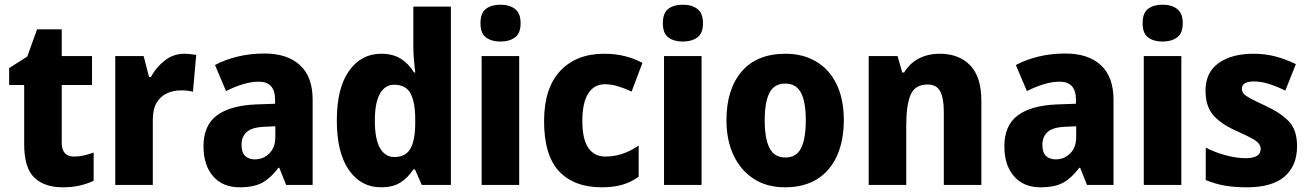

<svg xmlns="http://www.w3.org/2000/svg" viewBox="-20 -788 5580 818"><path d="M296 -121Q317 -121 337 -125.5Q357 -130 379 -138V-18Q352 -5 320 2.5Q288 10 246 10Q170 10 126.5 -31Q83 -72 83 -174V-426H19V-498L96 -547L138 -663H243V-549H372V-426H243V-180Q243 -121 296 -121Z M765 -559Q777 -559 791 -557.5Q805 -556 816 -554L802 -397Q783 -403 751 -403Q719 -403 691.5 -390.5Q664 -378 647.5 -350.5Q631 -323 631 -276V0H471V-549H592L615 -460H623Q643 -499 680.5 -529Q718 -559 765 -559Z M1107 -560Q1204 -560 1258 -510.5Q1312 -461 1312 -363V0H1199L1170 -73H1166Q1134 -30 1098 -10Q1062 10 1001 10Q929 10 888 -37Q847 -84 847 -165Q847 -253 903 -295.5Q959 -338 1068 -343L1152 -346V-363Q1152 -440 1083 -440Q1051 -440 1016 -429.5Q981 -419 943 -400L896 -511Q939 -534 992.5 -547Q1046 -560 1107 -560ZM1108 -248Q1054 -246 1031.5 -226Q1009 -206 1009 -171Q1009 -138 1024.5 -123.5Q1040 -109 1066 -109Q1102 -109 1127.5 -134.5Q1153 -160 1153 -204V-250Z M1603 10Q1518 10 1466.5 -63.5Q1415 -137 1415 -275Q1415 -413 1467 -486Q1519 -559 1604 -559Q1654 -559 1688 -537.5Q1722 -516 1744 -479H1749Q1746 -503 1743.5 -533Q1741 -563 1741 -590V-760H1901V0H1777L1748 -66H1741Q1718 -31 1686 -10.5Q1654 10 1603 10ZM1660 -119Q1707 -119 1727.5 -153Q1748 -187 1749 -258V-280Q1749 -353 1729 -390Q1709 -427 1659 -427Q1620 -427 1598.5 -388.5Q1577 -350 1577 -274Q1577 -195 1599 -157Q1621 -119 1660 -119Z M2112 -768Q2150 -768 2174 -750Q2198 -732 2198 -689Q2198 -646 2174 -628.5Q2150 -611 2112 -611Q2074 -611 2050.5 -628.5Q2027 -646 2027 -689Q2027 -733 2050.5 -750.5Q2074 -768 2112 -768ZM2192 -549V0H2032V-549Z M2544 10Q2426 10 2362 -58Q2298 -126 2298 -272Q2298 -412 2366.5 -485.5Q2435 -559 2554 -559Q2603 -559 2643.5 -548.5Q2684 -538 2717 -520L2671 -398Q2640 -412 2612.5 -420.5Q2585 -429 2557 -429Q2511 -429 2486 -389.5Q2461 -350 2461 -273Q2461 -195 2486.5 -158Q2512 -121 2559 -121Q2597 -121 2632.5 -133Q2668 -145 2701 -168V-35Q2669 -12 2631.5 -1Q2594 10 2544 10Z M2889 -768Q2927 -768 2951 -750Q2975 -732 2975 -689Q2975 -646 2951 -628.5Q2927 -611 2889 -611Q2851 -611 2827.5 -628.5Q2804 -646 2804 -689Q2804 -733 2827.5 -750.5Q2851 -768 2889 -768ZM2969 -549V0H2809V-549Z M3575 -276Q3575 -191 3547 -126.5Q3519 -62 3463 -26Q3407 10 3324 10Q3247 10 3191.5 -26Q3136 -62 3105.5 -126Q3075 -190 3075 -276Q3075 -407 3139.5 -483Q3204 -559 3327 -559Q3400 -559 3456 -526.5Q3512 -494 3543.5 -430.5Q3575 -367 3575 -276ZM3238 -275Q3238 -197 3258.5 -157Q3279 -117 3326 -117Q3373 -117 3393 -157Q3413 -197 3413 -276Q3413 -354 3392.5 -393Q3372 -432 3325 -432Q3279 -432 3258.5 -393Q3238 -354 3238 -275Z M3984 -559Q4065 -559 4113 -510Q4161 -461 4161 -359V0H4001V-313Q4001 -370 3985.5 -399Q3970 -428 3932 -428Q3879 -428 3860 -385Q3841 -342 3841 -253V0H3681V-549H3804L3824 -479H3832Q3856 -519 3895 -539Q3934 -559 3984 -559Z M4519 -560Q4616 -560 4670 -510.5Q4724 -461 4724 -363V0H4611L4582 -73H4578Q4546 -30 4510 -10Q4474 10 4413 10Q4341 10 4300 -37Q4259 -84 4259 -165Q4259 -253 4315 -295.5Q4371 -338 4480 -343L4564 -346V-363Q4564 -440 4495 -440Q4463 -440 4428 -429.5Q4393 -419 4355 -400L4308 -511Q4351 -534 4404.5 -547Q4458 -560 4519 -560ZM4520 -248Q4466 -246 4443.5 -226Q4421 -206 4421 -171Q4421 -138 4436.5 -123.5Q4452 -109 4478 -109Q4514 -109 4539.5 -134.5Q4565 -160 4565 -204V-250Z M4933 -768Q4971 -768 4995 -750Q5019 -732 5019 -689Q5019 -646 4995 -628.5Q4971 -611 4933 -611Q4895 -611 4871.5 -628.5Q4848 -646 4848 -689Q4848 -733 4871.5 -750.5Q4895 -768 4933 -768ZM5013 -549V0H4853V-549Z M5506 -165Q5506 -82 5453 -36Q5400 10 5292 10Q5241 10 5199.5 3Q5158 -4 5117 -21V-159Q5158 -138 5204 -126Q5250 -114 5286 -114Q5351 -114 5351 -153Q5351 -165 5343.5 -175.5Q5336 -186 5313.5 -198.5Q5291 -211 5246 -231Q5181 -260 5148.5 -298Q5116 -336 5116 -402Q5116 -479 5171.5 -519Q5227 -559 5320 -559Q5369 -559 5412 -548Q5455 -537 5501 -515L5456 -402Q5422 -419 5387.5 -430Q5353 -441 5323 -441Q5271 -441 5271 -410Q5271 -398 5278.5 -389Q5286 -380 5307.5 -368.5Q5329 -357 5372 -337Q5435 -308 5470.5 -271.5Q5506 -235 5506 -165Z"/></svg>

Font: Noto Sans Devanagari UI SemiCondensed ExtraBold
Style: Regular
Weight: 800
Width: 4
Designer: Jelle Bosma - Monotype Design Team
Foundry: Monotype Imaging Inc.
Version: Version 2.004; ttfautohint (v1.8.4.7-5d5b)